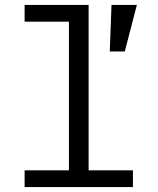

<svg xmlns="http://www.w3.org/2000/svg" viewBox="-20 -760 640 780"><path d="M80 -68H260V-672H80V-740H340V-68H520V0H80ZM487 -551H426L433 -740H536Z"/></svg>

Font: IBM Plaex Mono
Style: Regular
Weight: 400
Designer: Mike Abbink, Paul van der Laan, Pieter van Rosmalen
Foundry: Bold Monday
Version: Version 2.003